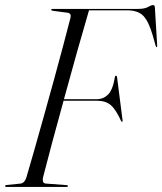

<svg xmlns="http://www.w3.org/2000/svg" viewBox="-25 -735 638 755"><path d="M176.5 -697Q176.5 -700 181.5 -700H518.5Q544 -700 556.8 -707.5Q569.5 -715 577 -715Q583.5 -715 584 -706L593 -558Q594 -549.5 591 -549.5Q589 -549.5 587 -555L575.5 -596Q560 -650 539 -672.2Q518 -694.5 474 -694.5H325Q304 -623.5 278 -531Q252 -438.5 226.5 -345H356.5Q381.5 -345 400 -363.2Q418.5 -381.5 427 -432.5Q427 -437 431 -437Q435 -437 435.5 -430L456.5 -265.5Q458 -257 456 -256.5Q453 -255.5 451 -259.5Q431 -304 410.8 -321.5Q390.5 -339 355 -339H225Q200.5 -250.5 179.2 -171Q158 -91.5 144.5 -38.5Q142 -29 144 -21.2Q146 -13.5 157.5 -13L237 -7Q242 -6.5 242 -3.5Q242 0 238 0H0Q-5 0 -5 -3Q-5 -7 1 -7.5L55 -13Q71 -14.5 78.5 -36.5Q92 -82 110 -145.2Q128 -208.5 148 -280.2Q168 -352 187.8 -423.5Q207.5 -495 224.2 -558.2Q241 -621.5 252.5 -666.5Q256 -683 240 -685L183 -692.5Q176.5 -693.5 176.5 -697Z"/></svg>

Font: Fraunces 144pt Light
Style: Italic
Weight: 300
Italic angle: -16°
Version: Version 1.000;[0bf87f6ff]